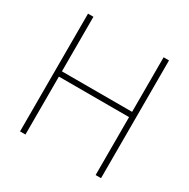

<svg xmlns="http://www.w3.org/2000/svg" viewBox="-165 -892 1030 1045"><g transform="rotate(30 349.5 -370.0)"><path d="M95 0V-740H129V-397H570V-740H604V0H570V-364H129V0Z"/></g></svg>

Font: Encode Sans Condensed Thin Thin
Style: Regular
Weight: 250
Version: Version 3.002